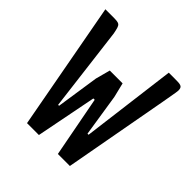

<svg xmlns="http://www.w3.org/2000/svg" viewBox="-189 -868 1017 1017"><g transform="rotate(45 319.0 -360.0)"><path d="M218 -185H211L152 -661C140 -720 140 -720 78 -720H30L163 0H252L319 -341H329L394 0H484C606 -666 608 -678 608 -689C608 -720 593 -720 546 -720H505L437 -187H429L392 -425L372 -507H276L254 -425Z"/></g></svg>

Font: Economica
Style: Bold
Weight: 700
Designer: Vicente Lamonaca
Foundry: Vicente Lamonaca
Version: Version 1.100